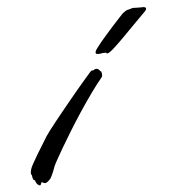

<svg xmlns="http://www.w3.org/2000/svg" viewBox="-179 -703 731 785"><g transform="rotate(-10 186.5 -310.0)"><path d="M250 -401.9Q251.5 -400.9 252.2 -397.9Q252.9 -395 252.9 -391.1Q252.9 -387.2 252.2 -383.3Q251.5 -379.4 249 -377Q223.6 -351.6 195.6 -318.6Q167.5 -285.6 139.9 -251Q112.3 -216.3 87.2 -182.4Q62 -148.4 42.2 -120.6Q22.5 -92.8 9.8 -73.7Q-2.9 -54.7 -4.9 -49.8Q-6.3 -46.4 -9.5 -39.8Q-12.7 -33.2 -16.6 -25.9Q-20.5 -18.6 -24.2 -12.7Q-27.8 -6.8 -29.8 -4.9Q-37.6 2.4 -43 5.6Q-48.3 8.8 -53.2 8.8Q-57.6 8.8 -60.8 5.9Q-64 2.9 -66.9 2.9Q-67.9 2.9 -68.6 4.6Q-69.3 6.3 -70.3 8.5Q-71.3 10.7 -72.5 12.5Q-73.7 14.2 -76.2 14.2Q-78.1 14.2 -79.1 13.2Q-85 9.3 -87.4 5.1Q-89.8 1 -90.8 -2.2Q-91.8 -5.4 -92 -7.6Q-92.3 -9.8 -92.8 -9.8Q-97.7 -10.7 -99.4 -16.6Q-101.1 -22.5 -101.1 -30.8Q-101.1 -32.7 -102.5 -34.2Q-104 -35.6 -104 -40Q-104 -44.9 -100.1 -56.2Q-97.2 -64 -86.7 -79.6Q-76.2 -95.2 -63 -113.3Q-49.8 -131.3 -36.4 -149.2Q-22.9 -167 -14.2 -179.2Q-9.8 -185.1 2 -198Q13.7 -210.9 29.8 -228Q45.9 -245.1 65.2 -264.9Q84.5 -284.7 104 -304.7Q123.5 -324.7 142.1 -343.3Q160.6 -361.8 175.8 -376.5Q190.9 -391.1 200.7 -400.6Q210.4 -410.2 212.9 -411.1H215.8Q218.3 -411.1 220.7 -411.4Q223.1 -411.6 226.1 -414.1Q227.5 -414.1 229 -414.6Q230.5 -415 231.9 -415Q234.4 -415 237.1 -414.3Q239.7 -413.6 242.2 -411.1Q246.6 -407.2 246.1 -406Q245.6 -404.8 250 -401.9ZM468.3 -610.4Q443.4 -589.8 415 -565.4Q386.7 -541 361.1 -519.5Q335.4 -498 316.2 -483.6Q296.9 -469.2 290 -469.2Q286.1 -469.2 285.9 -470.7Q285.6 -472.2 284.2 -473.1Q281.7 -473.1 277.6 -473.6Q273.4 -474.1 272 -474.1Q269 -474.1 265.6 -473.6Q262.2 -473.1 259.3 -473.1Q252.4 -473.1 247.3 -474.4Q242.2 -475.6 242.2 -480Q242.2 -481.9 243.2 -484.4Q244.1 -488.3 252 -497.3Q259.8 -506.3 271.5 -518.3Q283.2 -530.3 297.9 -544.2Q312.5 -558.1 327.1 -571.8Q341.8 -585.4 355.2 -597.7Q368.7 -609.9 378.9 -619.1Q384.3 -622.1 390.9 -626.2Q397.5 -630.4 402.3 -630.4Q403.3 -630.4 406.2 -630.9Q409.2 -631.3 412.6 -632.1Q416 -632.8 419.4 -633.5Q422.9 -634.3 424.3 -634.3Q424.8 -634.3 430.4 -633.5Q436 -632.8 442.6 -632.1Q449.2 -631.3 454.6 -630.9Q460 -630.4 460.9 -630.4Q461.4 -630.4 463.9 -630.4Q466.3 -630.4 469.2 -629.6Q472.2 -628.9 474.6 -627.4Q477.1 -626 477.1 -623Q477.1 -620.6 475.3 -617.7Q473.6 -614.7 468.3 -610.4Z"/></g></svg>

Font: Oregano
Style: Italic
Weight: 400
Italic angle: -12°
Designer: Astigmatic (AOETI)
Foundry: Astigmatic (AOETI)
Version: Version 1.000